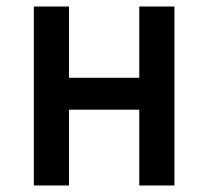

<svg xmlns="http://www.w3.org/2000/svg" viewBox="-20 -570 640 590"><path d="M192 0V-233H408V0H516V-550H408V-331H192V-550H84V0Z"/></svg>

Font: Tekne LDO SemiBold
Style: Regular
Weight: 600
Monospace: yes
Designer: Alessio Laiso, Mario Rullo, Paolo Rosset
Foundry: Alessio Laiso
Version: Version 1.000;hotconv 1.0.109;makeotfexe 2.5.65596